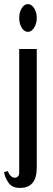

<svg xmlns="http://www.w3.org/2000/svg" viewBox="-20 -710 260 940"><path d="M116.5 -690Q134 -690 147 -670Q160 -650 160 -622.5Q160 -595 147 -574.5Q134 -554 116.5 -554Q99 -554 86.5 -574Q74 -594 74 -622Q74 -650 86.5 -670Q99 -690 116.5 -690ZM160 111Q160 210 78 210Q37 210 20 182Q3 157 0 132L19 128Q22 140 31.5 150Q41 160 51.5 160Q62 160 67.5 154Q73 148 73.5 142.5Q74 137 74 126V-470H160Z"/></svg>

Font: Trochut
Style: Regular
Weight: 400
Designer: Andreu Balius
Foundry: Andreu Balius
Version: Version 1.001